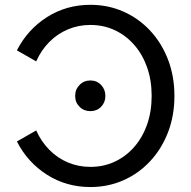

<svg xmlns="http://www.w3.org/2000/svg" viewBox="-20 -752 779 782"><path d="M409.2 -361.3Q409.2 -335 391.8 -317.1Q374.5 -299.3 348.1 -299.3Q321.8 -299.3 304 -317.1Q286.1 -335 286.1 -361.3Q286.1 -387.7 304 -406Q321.8 -424.3 348.1 -424.3Q374.5 -424.3 391.8 -406Q409.2 -387.7 409.2 -361.3ZM127.4 -502 48.8 -546.9Q92.3 -631.8 171.1 -682.1Q250 -732.4 348.1 -732.4Q420.4 -732.4 482.7 -704.8Q544.9 -677.2 591.6 -627.2Q638.2 -577.1 664.3 -509.5Q690.4 -441.9 690.4 -361.3Q690.4 -280.8 664.3 -213.1Q638.2 -145.5 591.6 -95.5Q544.9 -45.4 482.7 -17.8Q420.4 9.8 348.1 9.8Q250 9.8 171.1 -40.5Q92.3 -90.8 48.8 -175.8L127.4 -220.7Q147.9 -175.3 180.9 -141.8Q213.9 -108.4 256.6 -90.3Q299.3 -72.3 348.1 -72.3Q401.4 -72.3 446.8 -93.3Q492.2 -114.3 526.1 -152.8Q560.1 -191.4 578.9 -244.4Q597.7 -297.4 597.7 -361.3Q597.7 -425.3 578.9 -478.3Q560.1 -531.2 526.1 -569.8Q492.2 -608.4 446.8 -629.4Q401.4 -650.4 348.1 -650.4Q299.3 -650.4 256.6 -632.3Q213.9 -614.3 180.9 -581.1Q147.9 -547.9 127.4 -502Z"/></svg>

Font: Giphurs SC
Style: Regular
Weight: 400
Version: Version 0.920